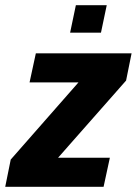

<svg xmlns="http://www.w3.org/2000/svg" viewBox="-37 -714 523 734"><path d="M-17 0 4 -104 263 -399H76L100 -510H466L445 -406L185 -111H383L359 0ZM231 -589 253 -694H371L349 -589Z"/></svg>

Font: Saira SemiCondensed
Style: Bold Italic
Weight: 700
Width: 4
Italic angle: -12°
Designer: Hector Gatti with collaboration of the Omnibus-Type team
Foundry: Omnibus-Type
Version: Version 1.101